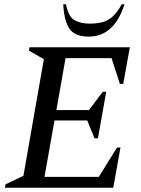

<svg xmlns="http://www.w3.org/2000/svg" viewBox="-20 -882 662 902"><path d="M3 0 6 -16 90 -56 186 -604 116 -644 119 -660H590L559 -488H543L504 -609H288L245 -365H398L463 -451H479L440 -232H424L390 -316H236L189 -51H444L530 -189H546L512 0ZM397 -710Q331 -710 306 -747.5Q281 -785 277 -862H290Q301 -804 329.5 -787.5Q358 -771 402 -771Q432 -771 458 -777Q484 -783 507 -802.5Q530 -822 552 -862H565Q516 -710 397 -710Z"/></svg>

Font: Spectral SC Medium
Style: Italic
Weight: 500
Italic angle: -10°
Designer: Jean-Baptiste Levee
Foundry: Production Type
Version: Version 2.001